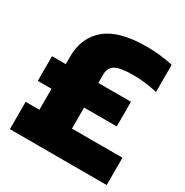

<svg xmlns="http://www.w3.org/2000/svg" viewBox="-171 -890 993 1029"><g transform="rotate(30 325.0 -375.0)"><path d="M30 0V-169H115V-299H30V-451.5H115V-495.5Q115 -617 195.5 -683.5Q276 -750 443.5 -750Q489.5 -750 532.2 -745Q575 -740 608.5 -732V-564Q576.5 -572 536 -577Q495.5 -582 461 -582Q375.5 -582 346 -563Q316.5 -544 316.5 -502.5V-451.5H518.5V-299H316.5V-169H629V0Z"/></g></svg>

Font: Encode Sans SmCnd Black
Style: Regular
Weight: 900
Width: 4
Designer: Multiple Designers
Foundry: Impallari Type
Version: Version 3.002; ttfautohint (v1.8.3) -l 8 -r 50 -G 200 -x 14 